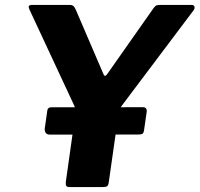

<svg xmlns="http://www.w3.org/2000/svg" viewBox="-20 -762 813 782"><path d="M759 -742Q769.7 -742 771.9 -735.3Q774.1 -728.6 769.4 -721.4L477 -332.8Q470.4 -324.6 466.8 -314.5Q463.2 -304.4 460 -279.3L423 -19.8Q421.3 -6.4 415.7 -3.2Q410 0 395.6 0H264.2Q252.9 0 250 -4.9Q247 -9.9 248 -20.6L286.6 -294.6Q288.6 -308.3 287.8 -315Q286.9 -321.7 282.8 -331L100.3 -722.4Q95.5 -732.4 97.5 -737.2Q99.6 -742 113 -742H263.1Q275.1 -742 280.3 -736.3Q285.4 -730.6 289.5 -720.6L401.5 -459.8Q407 -446.6 416.3 -459.8L605 -728.3Q611.9 -737.6 616.6 -739.8Q621.4 -742 633.4 -742H759ZM577.2 -304.8 566.7 -231.7Q565 -219.9 559.8 -217Q554.6 -214 541.1 -214L183 -213.8Q171.2 -213.8 166.3 -220.7Q161.5 -227.7 162.2 -238.1L172.6 -311.2Q174.3 -325 188.3 -325L562.3 -325.3Q571.7 -325.3 575.3 -319.4Q578.9 -313.5 577.2 -304.8Z"/></svg>

Font: Libre Franklin Thin
Style: Italic
Weight: 100
Italic angle: -8°
Designer: Pablo Impallari, Rodrigo Fuenzalida, Nhung Nguyen
Foundry: Impallari Type
Version: Version 3.000